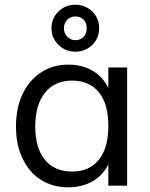

<svg xmlns="http://www.w3.org/2000/svg" viewBox="-20 -790 640 817"><path d="M521 -503V0H441V-91Q419 -45 375 -19Q329 7 271 7Q204 7 154 -25Q104 -56 76 -116Q48 -173 48 -252Q48 -331 76 -390Q105 -450 155 -482Q205 -515 271 -515Q330 -515 374 -489Q418 -463 441 -416V-503ZM287 -60Q361 -60 401 -111Q441 -160 441 -254Q441 -348 401 -397Q360 -447 287 -447Q213 -447 172 -396Q130 -344 130 -252Q130 -160 171 -110Q212 -60 287 -60ZM301 -570Q258 -570 229 -599Q199 -628 199 -670Q199 -713 229 -741Q258 -770 301 -770Q342 -770 373 -741Q402 -712 402 -670Q402 -628 373 -599Q342 -570 301 -570ZM301 -619Q323 -619 336 -634Q349 -647 349 -670Q349 -692 336 -706Q322 -720 301 -720Q280 -720 266 -706Q252 -690 252 -670Q252 -648 266 -634Q280 -619 301 -619Z"/></svg>

Font: PRinguin Sans
Style: Regular
Weight: 400
Designer: Vernon Adams
Foundry: Vernon Adams
Version: ""